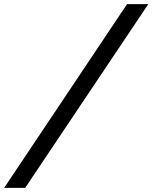

<svg xmlns="http://www.w3.org/2000/svg" viewBox="-89 -808 732 922"><path d="M623 -788H521L-69 94H32Z"/></svg>

Font: Geom Medium
Style: Italic
Weight: 500
Italic angle: -10°
Version: Version 1.102